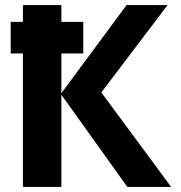

<svg xmlns="http://www.w3.org/2000/svg" viewBox="-20 -734 712 754"><path d="M22 -524V-648H70V-714H221V-648H307V-524H221V-368L477 -714H638L378 -371L652 0H480L221 -362V0H70V-524Z"/></svg>

Font: RS Noto Sans
Style: Bold
Weight: 700
Designer: Monotype Design Team
Foundry: Monotype Imaging Inc.
Version: Version 3.10